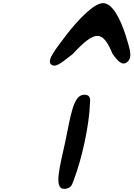

<svg xmlns="http://www.w3.org/2000/svg" viewBox="-20 -1308 849 1221"><path d="M395 -406C362 -253 319 -106 388 -107C438 -107 441 -146 449 -163C501 -297 548 -515 552 -649C552 -663 565 -711 508 -705C444 -696 428 -563 395 -406ZM405 -1090C345 -1007 267 -921 309 -895C341 -876 387 -924 441 -963C586 -1119 632 -1118 696 -965C718 -939 750 -880 791 -915C828 -948 800 -1010 777 -1090C746 -1184 696 -1288 636 -1288C577 -1288 480 -1185 405 -1090Z"/></svg>

Font: Venom Sans
Style: BdObl
Weight: 700
Version: Version 1.001